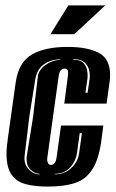

<svg xmlns="http://www.w3.org/2000/svg" viewBox="-20 -676 426 708"><path d="M157 12Q107 12 73 2.5Q39 -7 21.5 -33.5Q4 -60 4 -109Q4 -122 5.5 -136Q7 -150 9 -166L38 -373Q49 -447 97.5 -475Q146 -503 229 -503Q303 -503 344.5 -481Q386 -459 386 -400Q386 -394 385.5 -387.5Q385 -381 384 -373L373 -294H217L230 -393Q231 -398 231 -402Q231 -406 231 -409Q231 -415 230 -417Q226 -423 218 -423Q210 -423 204 -416.5Q198 -410 196 -393L155 -98Q154 -94 154 -87Q154 -80 157 -75Q160 -68 168 -68Q176 -68 181.5 -74.5Q187 -81 189 -98L205 -213H361L355 -167Q346 -93 322 -54Q298 -15 257.5 -1.5Q217 12 157 12ZM295 -334H303L310 -382Q311 -386 311 -390Q311 -394 311 -398Q311 -424 296.5 -441Q282 -458 250 -458L249 -456Q279 -456 291 -440Q303 -424 303 -400Q303 -396 303 -391.5Q303 -387 302 -382ZM126 -33V-35Q110 -35 94 -49Q78 -63 78 -89Q78 -92 78 -95.5Q78 -99 79 -102L102 -245L119 -389Q121 -418 148 -436.5Q175 -455 202 -455V-457Q167 -457 141.5 -438.5Q116 -420 110 -383L88 -245L71 -103Q67 -72 85 -52.5Q103 -33 126 -33ZM182 -33Q218 -33 243 -56.5Q268 -80 272 -113L282 -185H274L264 -113Q260 -82 238.5 -58.5Q217 -35 182 -35ZM166 -550 232 -656H368L254 -550Z"/></svg>

Font: Alumni Sans Inline One
Style: Italic
Weight: 400
Italic angle: -8°
Designer: Robert E. Leuschke
Foundry: Robert E. Leuschke
Version: Version 1.100; ttfautohint (v1.8.3)